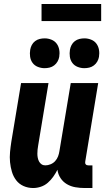

<svg xmlns="http://www.w3.org/2000/svg" viewBox="-20 -938 540 966"><path d="M147 8Q121 8 98.5 -2Q76 -12 61.5 -31Q47 -50 40 -73.5Q33 -97 30.5 -122Q28 -147 30.5 -173Q33 -199 37 -225L86 -520H224L172 -206Q170 -195 169 -185Q168 -175 168 -164.5Q168 -154 170 -144Q172 -134 176.5 -125.5Q181 -117 189 -111.5Q197 -106 208 -106Q221 -106 234.5 -111.5Q248 -117 257.5 -127.5Q267 -138 272 -151Q277 -164 279 -178L336 -520H474L409 -126Q408 -122 408.5 -118Q409 -114 411.5 -111Q414 -108 417.5 -107Q421 -106 425 -106H445V8H406Q382 8 359 4Q336 0 316.5 -11.5Q297 -23 284.5 -42Q272 -61 269 -84Q260 -66 248 -49Q236 -32 220.5 -18.5Q205 -5 185.5 1.5Q166 8 147 8ZM404 -595Q387 -595 370.5 -601.5Q354 -608 344 -621.5Q334 -635 331.5 -652.5Q329 -670 332 -688Q334 -700 340 -711.5Q346 -723 356.5 -731Q367 -739 379.5 -742Q392 -745 405 -745Q422 -745 438.5 -738.5Q455 -732 465 -718.5Q475 -705 478 -687.5Q481 -670 478 -652Q476 -640 469.5 -628.5Q463 -617 452.5 -609Q442 -601 429.5 -598Q417 -595 404 -595ZM204 -595Q187 -595 170.5 -601.5Q154 -608 144 -621.5Q134 -635 131.5 -652.5Q129 -670 132 -688Q134 -700 140 -711.5Q146 -723 156.5 -731Q167 -739 179.5 -742Q192 -745 205 -745Q222 -745 238.5 -738.5Q255 -732 265 -718.5Q275 -705 278 -687.5Q281 -670 278 -652Q276 -640 269.5 -628.5Q263 -617 252.5 -609Q242 -601 229.5 -598Q217 -595 204 -595ZM189 -832V-918H489V-832Z"/></svg>

Font: Iosevka Term Curly Heavy
Style: Italic
Weight: 900
Italic angle: -9°
Designer: Belleve Invis
Foundry: Belleve Invis
Version: Version 32.3.0